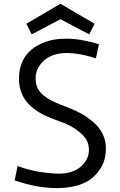

<svg xmlns="http://www.w3.org/2000/svg" viewBox="-20 -967 623 997"><path d="M310.5 -765.6 326.2 -766.1Q399.4 -766.1 493.7 -737.3L478 -664.1Q261.2 -733.4 187 -628.9Q165 -598.1 165 -562.3Q165 -526.4 177 -505.6Q189 -484.9 209.5 -468.8Q241.7 -443.4 298.3 -422.4Q355 -401.4 393.3 -381.6Q431.6 -361.8 461.9 -335.4Q529.8 -276.4 529.8 -198.7Q529.8 -135.3 502.7 -93.3Q475.6 -51.3 440.4 -29.3Q376 9.8 274.9 9.8Q171.9 9.8 56.2 -30.3L71.3 -105Q165 -69.8 276.9 -65.4Q371.6 -62 418 -121.1Q441.9 -152.3 441.9 -185.5Q441.9 -218.8 429 -240.5Q416 -262.2 394 -280.3Q354 -314 298.3 -333.5Q242.7 -353 206.5 -370.8Q170.4 -388.7 141.6 -414.1Q78.6 -470.2 78.6 -557.6Q78.6 -699.2 214.8 -749Q260.7 -765.6 310.5 -765.6ZM144.5 -788.6 116.7 -843.8 293.9 -947.3 471.2 -843.8 443.4 -788.6 293.9 -867.2Z"/></svg>

Font: Duru Sans
Style: Regular
Weight: 400
Designer: Onur Yazõcõgil
Foundry: Onur Yazõcõgil
Version: Version 1.002